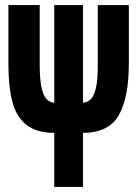

<svg xmlns="http://www.w3.org/2000/svg" viewBox="-20 -734 540 754"><path d="M193 -212Q121 -213 82 -245Q43 -277 28 -336.5Q13 -396 13 -481V-714H136V-480Q136 -416 144.5 -384Q153 -352 166 -341.5Q179 -331 193 -331V-714H306V-331Q320 -331 333.5 -341.5Q347 -352 355.5 -383.5Q364 -415 364 -478V-714H486V-485Q486 -352 447 -282.5Q408 -213 306 -212V0H193Z"/></svg>

Font: Noto Sans Mono ExtraCondensed
Style: Bold
Weight: 700
Width: 2
Designer: Monotype Design Team
Foundry: Monotype Imaging Inc.
Version: Version 2.014